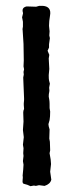

<svg xmlns="http://www.w3.org/2000/svg" viewBox="-20 -621 251 654"><path d="M126 -601.1Q156.2 -598.6 150.4 -567.9Q147 -548.3 147 -533.2L148.9 -514.2L147.9 -500L149.9 -491.2L147 -470.2V-459Q147 -458 142.1 -448.2L147.9 -434.1L146 -421.9L147.9 -386.2L146 -365.2Q146 -351.1 147 -347.2L149.9 -335.9L147.9 -325.2Q147 -322.8 147.9 -317.4Q148.9 -312 147.5 -306.6Q146 -301.3 146 -292L147.9 -280.8Q148.9 -274.9 148.9 -266.6V-252.9L150.9 -241.2Q150.9 -223.1 148.9 -211.9L145 -198.2Q145 -191.9 148.9 -180.2L147.9 -148.9L149.9 -138.2L150.9 -108.9L148.9 -99.1Q153.8 -74.7 153.8 -62L150.9 -36.1L154.8 -8.8Q150.9 6.3 131.8 12.2Q129.9 12.2 112.8 9.8L102.1 12.2L96.7 11.2H94.2L84 13.2Q71.8 7.3 65.4 6.3Q59.1 5.4 57.6 2Q56.2 -1 57.1 -8.8Q58.1 -16.6 57.6 -19Q57.1 -22 57.1 -22.9L59.1 -43.9L60.1 -60.1L58.1 -72.3L60.1 -89.8L59.1 -99.1L60.1 -116.2L58.1 -127.9L61 -153.8L58.1 -178.2L60.1 -207L59.1 -237.8Q59.1 -244.1 62 -250L61 -263.2Q61 -266.1 61 -269L62 -280.3V-286.1L59.1 -356.9L61 -367.2L60.1 -376L62 -384.8L60.1 -395L61 -415Q60.1 -461.9 60.1 -471.2L57.1 -519Q56.2 -521 57.1 -524.4Q58.1 -527.8 58.1 -530.3V-546.9L55.2 -562Q55.2 -564 57.1 -569.8Q59.1 -575.7 58.1 -578.1Q52.7 -595.2 70.8 -599.1Q72.8 -599.1 103 -598.1L113.8 -601.1Z"/></svg>

Font: AntiqueNobleRegular
Style: Regular
Weight: 400
Version: Version 0.1